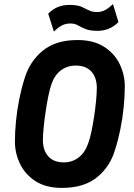

<svg xmlns="http://www.w3.org/2000/svg" viewBox="-20 -908 657 940"><path d="M283 12Q205 12 154 -21Q103 -54 78 -106Q53 -158 53 -215Q53 -263 58.5 -317.5Q64 -372 75 -426Q86 -480 101 -526Q126 -608 189.5 -660Q253 -712 360 -712Q438 -712 489.5 -679Q541 -646 566 -594Q591 -542 591 -485Q591 -438 585.5 -383Q580 -328 569 -274Q558 -220 543 -174Q519 -92 455 -40Q391 12 283 12ZM292 -113Q334 -113 365 -137Q396 -161 411 -204Q420 -227 427.5 -263Q435 -299 441 -339Q447 -379 450.5 -416Q454 -453 454 -477Q454 -528 427.5 -557.5Q401 -587 351 -587Q309 -587 278 -563.5Q247 -540 232 -496Q224 -474 216.5 -437Q209 -400 203 -359Q197 -318 193.5 -281.5Q190 -245 190 -223Q190 -172 216.5 -142.5Q243 -113 292 -113ZM244 -753 216 -841Q240 -865 265.5 -874.5Q291 -884 319 -884Q358 -884 378.5 -875Q399 -866 415.5 -857.5Q432 -849 454 -849Q478 -849 497 -860Q516 -871 533 -888L560 -800Q537 -777 511.5 -767Q486 -757 458 -757Q420 -757 398.5 -766Q377 -775 361.5 -784Q346 -793 324 -793Q300 -793 280.5 -782Q261 -771 244 -753Z"/></svg>

Font: Finlandica SemiBold
Style: Italic
Weight: 600
Italic angle: -8°
Designer: Niklas Ekholm, Juho Hiilivirta, Jaakko Suomalainen
Foundry: Helsinki Type Studio
Version: Version 1.063